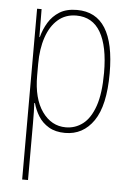

<svg xmlns="http://www.w3.org/2000/svg" viewBox="-54 -578 580 850"><g transform="rotate(5 235.5 -152.5)"><path d="M254 -537Q422 -537 422 -270Q422 -127 375 -58.5Q328 10 248 10Q205 10 175.5 -7.5Q146 -25 129 -52.5Q112 -80 104 -110H101Q103 -76 103 -21V232H77V-527H97L98 -403H100Q109 -438 127.5 -468.5Q146 -499 176.5 -518Q207 -537 254 -537ZM253 -512Q205 -512 171.5 -483Q138 -454 120.5 -402.5Q103 -351 103 -284V-232Q103 -130 144 -72.5Q185 -15 249 -15Q291 -15 324.5 -40.5Q358 -66 377.5 -122Q397 -178 397 -270Q397 -388 361 -450Q325 -512 253 -512Z"/></g></svg>

Font: Noto Sans Devanagari UI Condensed Thin
Style: Regular
Weight: 100
Width: 3
Designer: Jelle Bosma - Monotype Design Team
Foundry: Monotype Imaging Inc.
Version: Version 2.004; ttfautohint (v1.8.4.7-5d5b)